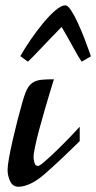

<svg xmlns="http://www.w3.org/2000/svg" viewBox="-20 -695 365 729"><path d="M51.8 14.2Q28.3 14.2 18.6 -6.6Q8.8 -27.3 8.8 -49.8Q8.8 -65.4 14.4 -96.4Q20 -127.4 28.6 -164.8Q37.1 -202.1 46.6 -239Q56.2 -275.9 64.2 -304Q72.3 -332 76.7 -342.8Q86.9 -369.1 101.8 -379.6Q116.7 -390.1 137.2 -392.1Q157.7 -394 184.6 -394Q179.7 -377.4 170.4 -347.2Q161.1 -316.9 150.4 -280Q139.6 -243.2 129.9 -206.8Q120.1 -170.4 113.8 -141.1Q107.4 -111.8 107.4 -97.2Q107.4 -90.3 110.6 -77.6Q113.8 -64.9 124.5 -64.9Q130.4 -64.9 151.1 -83Q171.9 -101.1 198.2 -126.7Q224.6 -152.3 248 -176.8Q271.5 -201.2 282.7 -213.9V-159.2Q200.2 -78.1 148.4 -33.2Q96.7 11.7 51.8 14.2ZM85.9 -460.9 57.1 -481.9Q73.2 -510.3 95.9 -543.5Q118.7 -576.7 143.3 -606.7Q168 -636.7 190.4 -655.8Q212.9 -674.8 228 -674.8Q237.3 -674.8 250 -655.5Q262.7 -636.2 275.6 -607.9Q288.6 -579.6 299.8 -550.8Q311 -522 317.9 -502Q324.7 -481.9 325.2 -481L290 -460.9Q278.8 -476.6 257.8 -515.4Q236.8 -554.2 213.9 -592.8Q188.5 -566.9 163.3 -540.5Q138.2 -514.2 117.9 -492.9Q97.7 -471.7 85.9 -460.9Z"/></svg>

Font: Norican
Style: Regular
Weight: 400
Designer: Vernon Adams
Foundry: Vernon Adams
Version: Version 1.100; ttfautohint (v1.8.4.7-5d5b);gftools[0.9.33]